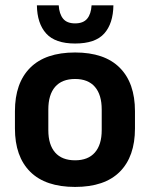

<svg xmlns="http://www.w3.org/2000/svg" viewBox="-20 -706 577 739"><path d="M269 13.5Q155 13.5 96.2 -45Q37.5 -103.5 37.5 -211.5V-278Q37.5 -386.5 96.2 -445.2Q155 -504 269 -504Q382.5 -504 441 -445.2Q499.5 -386.5 499.5 -278V-211.5Q499.5 -103.5 441.2 -45Q383 13.5 269 13.5ZM269 -89Q319 -89 345.2 -119Q371.5 -149 371.5 -205V-284.5Q371.5 -341.5 345.2 -371.8Q319 -402 269 -402Q218.5 -402 192.2 -371.8Q166 -341.5 166 -284.5V-205Q166 -149 192.2 -119Q218.5 -89 269 -89ZM269 -538.5Q192.5 -538.5 157.8 -577Q123 -615.5 122 -685.5H206Q208 -652.5 222.8 -634.2Q237.5 -616 269 -616Q300.5 -616 315.5 -634Q330.5 -652 332.5 -685.5H416.5Q415.5 -615.5 381.2 -577Q347 -538.5 269 -538.5Z"/></svg>

Font: Anek Latin SemiBold
Style: Regular
Weight: 600
Designer: Yesha Goshar
Foundry: Ek Type
Version: Version 1.003